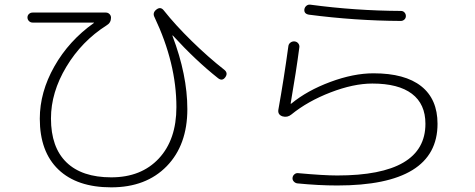

<svg xmlns="http://www.w3.org/2000/svg" viewBox="-20 -762 2040 825"><path d="M120 -665Q111 -665 104.5 -671.5Q98 -678 98 -687Q98 -696 104.5 -702Q111 -708 120 -708H435Q444 -708 450.5 -701.5Q457 -695 457 -686Q457 -664 438 -653Q331 -585 265 -475Q199 -365 199 -253Q199 -129 265.5 -64.5Q332 0 458 0Q587 0 662.5 -81Q738 -162 738 -302Q738 -490 644 -688Q634 -707 652 -721Q670 -735 684 -717Q733 -655 804 -585.5Q875 -516 944 -462Q961 -448 948 -430Q935 -412 917 -426Q821 -502 723 -609Q722 -610 721 -610V-608Q785 -440 785 -293Q785 -139 696.5 -48Q608 43 458 43Q311 43 231 -33.5Q151 -110 151 -252Q151 -366 213.5 -476.5Q276 -587 383 -663L384 -664Q384 -665 382 -665Z M1194 -262Q1173 -269 1176 -290Q1200 -424 1219 -563Q1220 -573 1228 -579Q1236 -585 1246 -584Q1256 -583 1262 -575Q1268 -567 1266 -557Q1253 -457 1229 -318Q1229 -316 1230 -316Q1231 -316 1231 -316.5Q1231 -317 1232 -317Q1300 -373 1399.5 -410Q1499 -447 1585 -447Q1720 -447 1790 -391.5Q1860 -336 1860 -230Q1860 35 1429 35Q1349 35 1258 26Q1249 25 1242.5 18Q1236 11 1237 2Q1238 -7 1245 -13Q1252 -19 1261 -18Q1371 -8 1429 -8Q1808 -8 1808 -230Q1808 -315 1750 -359Q1692 -403 1580 -403Q1499 -403 1400.5 -365Q1302 -327 1232 -270Q1215 -256 1194 -262ZM1313 -742Q1506 -716 1703 -715Q1712 -715 1718 -708.5Q1724 -702 1724 -693Q1724 -684 1717.5 -678Q1711 -672 1702 -672Q1506 -673 1307 -699Q1285 -703 1288 -723Q1290 -732 1297 -737.5Q1304 -743 1313 -742Z"/></svg>

Font: Rounded Mplus 1c Light
Style: Regular
Weight: 300
Version: Version 1.059.20150529